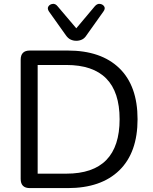

<svg xmlns="http://www.w3.org/2000/svg" viewBox="-20 -964 785 984"><path d="M133 0Q86 0 86 -47V-658Q86 -705 133 -705H327Q498 -705 591.5 -614.5Q685 -524 685 -353Q685 -182 591.5 -91Q498 0 327 0ZM173 -74H320Q593 -74 593 -353Q593 -631 320 -631H173ZM371 -755Q355 -755 341.5 -761.5Q328 -768 317 -784L231 -905Q221 -920 228 -931Q235 -942 249.5 -944Q264 -946 275 -932L371 -819L466 -932Q478 -946 492.5 -944Q507 -942 514 -931Q521 -920 510 -905L424 -784Q414 -768 400.5 -761.5Q387 -755 371 -755Z"/></svg>

Font: Chiron GoRound TC N
Style: Regular
Weight: 350
Designer: Ryoko NISHIZUKA 西塚涼子 (kana, bopomofo & ideographs); Paul D. Hunt (Latin, Greek & Cyrillic); Sandoll Communications 산돌커뮤니
Foundry: Adobe
Version: Version 1.000;hotconv 1.1.1;makeotfexe 2.6.0